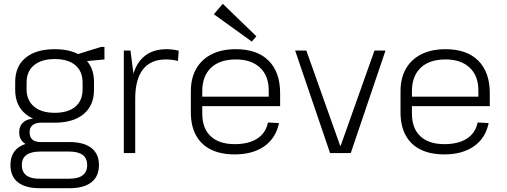

<svg xmlns="http://www.w3.org/2000/svg" viewBox="-20 -806 2669 1011"><path d="M268 -160Q170 -160 115 -205.5Q60 -251 60 -333V-374Q60 -457 115 -502Q170 -547 268 -547Q366 -547 420.5 -502Q475 -457 475 -374V-333Q475 -251 420.5 -205.5Q366 -160 268 -160ZM190 185Q114 185 74.5 154Q35 123 35 63Q35 4 74 -27Q113 -58 190 -58H346Q421 -58 461 -27Q501 4 501 63Q501 123 461 154Q421 185 346 185ZM344 135Q439 135 439 63Q439 -8 344 -8H193Q95 -8 95 63Q95 137 193 135ZM168 -36Q127 -36 104 -55.5Q81 -75 81 -109Q81 -143 103.5 -162.5Q126 -182 169 -182H268V-160H196Q167 -160 151 -146.5Q135 -133 136 -109Q136 -84 150.5 -71Q165 -58 194 -58H268V-36ZM268 -212Q339 -212 377 -244.5Q415 -277 415 -336V-371Q415 -430 377 -462.5Q339 -495 268 -495Q198 -495 159 -462.5Q120 -430 120 -371V-336Q120 -278 159 -245Q198 -212 268 -212ZM380 -518 512 -559H530V-493L380 -479Z M632 -540H667L692 -346V0H632ZM668 -305Q668 -424 716.5 -485.5Q765 -547 856 -547Q872 -547 888.5 -545Q905 -543 921 -539L917 -485Q888 -493 853 -493Q774 -493 733 -441Q692 -389 692 -285Z M1216 7Q1142 7 1090.5 -18.5Q1039 -44 1012 -93.5Q985 -143 985 -214V-326Q985 -395 1013.5 -444.5Q1042 -494 1095 -520.5Q1148 -547 1222 -547Q1334 -547 1394.5 -486.5Q1455 -426 1455 -316V-247H1033V-297H1406L1395 -277V-330Q1395 -407 1349 -450Q1303 -493 1222 -493Q1137 -493 1091 -449Q1045 -405 1045 -325V-209Q1045 -130 1089.5 -88.5Q1134 -47 1216 -47Q1290 -47 1335 -76.5Q1380 -106 1391 -161L1449 -158Q1433 -79 1372 -36Q1311 7 1216 7ZM1330 -615 1306 -587 1106 -731 1153 -786Z M1534 -540H1593L1771 -39H1774L1952 -540H2010L1827 0H1718Z M2320 7Q2246 7 2194.5 -18.5Q2143 -44 2116 -93.5Q2089 -143 2089 -214V-326Q2089 -395 2117.5 -444.5Q2146 -494 2199 -520.5Q2252 -547 2326 -547Q2438 -547 2498.5 -486.5Q2559 -426 2559 -316V-247H2137V-297H2510L2499 -277V-330Q2499 -407 2453 -450Q2407 -493 2326 -493Q2241 -493 2195 -449Q2149 -405 2149 -325V-209Q2149 -130 2193.5 -88.5Q2238 -47 2320 -47Q2394 -47 2439 -76.5Q2484 -106 2495 -161L2553 -158Q2537 -79 2476 -36Q2415 7 2320 7Z"/></svg>

Font: Pathway Extreme 8pt Thin
Style: Regular
Weight: 100
Designer: Eduardo Rodriguez Tunni
Foundry: Eduardo Rodriguez Tunni
Version: Version 1.000